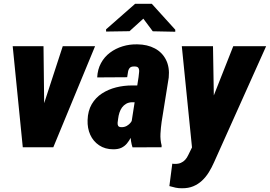

<svg xmlns="http://www.w3.org/2000/svg" viewBox="-20 -770 1412 1004"><path d="M174.3 -118.2 308.1 -528.3H477.1L258.8 0H160.2ZM207.5 -528.3 212.4 -104 193.8 0H99.1L46.4 -528.3Z M668 -132.8 704.6 -367.2Q705.6 -379.9 707.3 -392.3Q709 -404.8 704.3 -413.8Q699.7 -422.9 682.1 -422.4Q665 -422.9 658 -414.3Q650.9 -405.8 649.2 -392.6Q647.5 -379.4 645 -366.2L488.3 -365.2Q490.2 -407.2 508.1 -439.9Q525.9 -472.7 555.2 -494.6Q584.5 -516.6 621.3 -527.8Q658.2 -539.1 698.2 -538.1Q750.5 -537.6 789.6 -516.8Q828.6 -496.1 848.1 -457Q867.7 -418 862.3 -364.3L825.2 -132.8Q820.8 -102.5 819.1 -70.8Q817.4 -39.1 825.2 -9.3L824.7 0L672.9 0.5Q662.6 -31.2 662.8 -65.4Q663.1 -99.6 668 -132.8ZM718.8 -322.8 704.1 -234.9 670.9 -235.4Q652.8 -234.9 639.6 -227.3Q626.5 -219.7 617.9 -207.8Q609.4 -195.8 604.5 -180.7Q599.6 -165.5 597.7 -148.9Q595.7 -138.2 595 -128.2Q594.2 -118.2 598.1 -111.6Q602.1 -105 616.2 -105Q630.9 -105 643.1 -111.8Q655.3 -118.7 663.6 -129.4Q671.9 -140.1 673.8 -153.8L683.1 -87.4Q673.8 -68.8 664.6 -51.3Q655.3 -33.7 643.6 -19.5Q631.8 -5.4 615 2.7Q598.1 10.7 572.8 10.7Q529.3 10.7 498.3 -10.3Q467.3 -31.2 451.9 -65.4Q436.5 -99.6 438 -142.1Q439.5 -190.4 459.7 -225.1Q480 -259.8 513.2 -281.2Q546.4 -302.7 586.9 -313Q627.4 -323.2 671.4 -323.2ZM773.9 -750 896.5 -614.7V-604L778.8 -606.4L729.5 -672.4L657.2 -606.9L534.7 -605V-616.7L686.5 -750Z M1018.6 -69.8 1199.7 -528.3H1371.6L1099.1 79.1Q1086.9 106.9 1071.5 131.6Q1056.2 156.2 1036.1 174.8Q1016.1 193.4 990.5 204.1Q964.8 214.8 931.6 214.4Q914.6 214.8 898.4 211.4Q882.3 208 865.7 203.1L880.9 85.9Q884.3 86.4 887.7 86.7Q891.1 86.9 894.5 86.9Q912.1 87.4 925.3 81.8Q938.5 76.2 948.2 65.7Q958 55.2 964.8 40ZM1093.8 -528.3 1100.1 -150.9 1086.9 15.6 985.4 15.1 930.7 -528.3Z"/></svg>

Font: Roboto Condensed Black
Style: Italic
Weight: 900
Italic angle: -12°
Designer: Christian Robertson
Foundry: Google
Version: Version 3.008; 2023